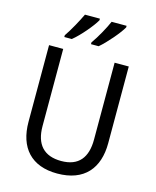

<svg xmlns="http://www.w3.org/2000/svg" viewBox="-137 -1037 928 1140"><g transform="rotate(15 327.0 -467.0)"><path d="M497 -934V-944H405C388 -904 350 -835 321 -795V-784H368C410 -819 476 -896 497 -934ZM333 -934V-944H241C222 -903 186 -837 157 -795V-784H203C249 -821 311 -895 333 -934ZM572 -242V-714H485V-241C485 -132 437 -68 329 -68C223 -68 169 -127 169 -240V-714H82V-243C82 -84 166 10 325 10C492 10 572 -89 572 -242Z"/></g></svg>

Font: Noto Sans Gujarati UI SemiCondensed
Style: Regular
Weight: 400
Width: 4
Designer: Jelle Bosma - Monotype Design Team, Universal Thirst
Foundry: Monotype Imaging Inc.
Version: Version 2.106